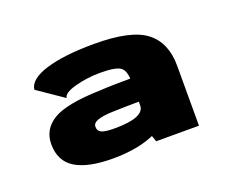

<svg xmlns="http://www.w3.org/2000/svg" viewBox="-59 -774 551 453"><g transform="rotate(-20 217.0 -547.0)"><path d="M267.5 -415.5H375V-566.5Q375 -624 338 -652.8Q301 -681.5 209 -681.5Q132.5 -681.5 87.2 -667.5Q42 -653.5 39 -628L104 -583.5Q105 -596 135 -604.2Q165 -612.5 199 -612.5Q237.5 -612.5 249.2 -603.8Q261 -595 261 -567.5V-434.5ZM158 -412Q225.5 -412 269.2 -433.8Q313 -455.5 313 -493.5L261 -507.5Q261 -493 242.5 -485.2Q224 -477.5 186 -477.5Q163.5 -477.5 154 -481.5Q144.5 -485.5 144.5 -496.5Q144.5 -506.5 158.5 -511Q172.5 -515.5 195.5 -516Q223 -517 276 -517.5V-575.5Q217 -575.5 183.5 -573.5Q98.5 -571 65.5 -550.8Q32.5 -530.5 32.5 -493.5Q32.5 -451 64.2 -431.5Q96 -412 158 -412Z"/></g></svg>

Font: Anybody SemiExpanded ExtraBold
Style: Regular
Weight: 800
Width: 6
Version: Version 1.113;gftools[0.9.25]